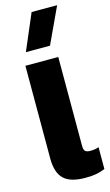

<svg xmlns="http://www.w3.org/2000/svg" viewBox="-144 -1001 606 1061"><g transform="rotate(-15 159.5 -471.0)"><path d="M155 -952H301L205 -746H67ZM45 -143V-674H233V-164Q233 -143 241.5 -135Q250 -127 270 -127Q299 -127 319 -135V-10Q292 1 267.5 5.5Q243 10 206 10Q120 10 82.5 -26.5Q45 -63 45 -143Z"/></g></svg>

Font: Kanit Bold
Style: Regular
Weight: 700
Designer: Katatrad Team
Foundry: CadsonDemak
Version: Version 1.000